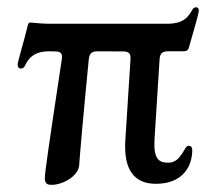

<svg xmlns="http://www.w3.org/2000/svg" viewBox="-20 -496 575 530"><path d="M122.9 14.2C150.2 14.6 198.9 -8.5 198.9 -44C198.9 -51.1 210.9 -188.9 225.1 -332.4C226.9 -348.4 233 -354.4 249.6 -354.4L319.6 -354C335.9 -354 341.3 -348.4 340.2 -332L326 -109.4C320.3 -22.7 354.4 11.4 410.2 11.4C486.5 11.4 510.7 -39.4 510.7 -81C510.7 -90.9 506.4 -93.4 500.4 -93.8C488.3 -94.1 481.2 -47.2 445 -46.9C418 -46.5 403.1 -57.9 406.6 -112.9L420.5 -332C421.5 -348.4 427.9 -354.4 444.2 -354.4H486.2C492.5 -354.4 498.9 -355.8 501.1 -363.6C519.5 -427.2 528.8 -459.5 528.8 -467.3C528.8 -471.6 526.6 -475.9 521 -475.9C516.7 -475.9 513.1 -473.7 510.3 -468C496.8 -443.2 481.2 -431.8 445.7 -430.4H114.7C94.5 -430.4 68.2 -433.9 63.6 -433.9C58.9 -433.6 57.2 -430.4 55 -419C45.1 -378.2 28.8 -326.7 28.8 -317.5C28.8 -311.8 30.9 -306.8 38 -306.8C44 -306.8 47.2 -310.7 49.7 -316.4C60 -338.4 77.4 -354.4 116.1 -354.4L131.7 -354C148.1 -354 153.1 -348.7 150.6 -332.4C112.2 -78.1 103.3 -15.6 103.7 -2.5C104.4 12.8 113.6 14.6 122.9 14.2Z"/></svg>

Font: Margiela Serif Medium
Style: Regular
Weight: 500
Designer: Andreas Faust, Stefan Endress
Version: Version 1.002;FEAKit 1.0